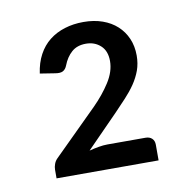

<svg xmlns="http://www.w3.org/2000/svg" viewBox="-51 -821 438 447"><g transform="rotate(-10 168.0 -597.0)"><path d="M48.8 -423.8ZM173.3 -771.5Q198.2 -771.5 218.3 -764.4Q238.3 -757.3 252.4 -744.4Q266.6 -731.4 274.4 -713.4Q282.2 -695.3 282.2 -673.3Q282.2 -654.3 276.4 -638.2Q270.5 -622.1 260.5 -607.4Q250.5 -592.8 237.5 -578.9Q224.6 -564.9 210.9 -550.8L135.7 -474.1Q147 -477.1 158.2 -479Q169.4 -481 179.2 -481H269Q278.8 -481 284.4 -475.6Q290 -470.2 290 -460.9V-423.8H48.8V-444.3Q48.8 -450.7 51.3 -457.5Q53.7 -464.4 59.1 -469.7L163.1 -572.8Q186.5 -596.2 202.6 -621.3Q218.8 -646.5 218.8 -671.4Q218.8 -695.3 204.8 -708Q190.9 -720.7 170.4 -720.7Q149.4 -720.7 136.5 -709.2Q123.5 -697.8 116.2 -678.7Q112.8 -669.9 106.2 -666.5Q99.6 -663.1 86.9 -665.5L52.7 -670.9Q56.2 -695.8 66.4 -714.8Q76.7 -733.9 92.5 -746.3Q108.4 -758.8 128.9 -765.1Q149.4 -771.5 173.3 -771.5Z"/></g></svg>

Font: Carlito
Style: Regular
Weight: 400
Designer: Lukasz Dziedzic
Foundry: tyPoland Lukasz Dziedzic
Version: Version 1.103; Beta1; all basic design good, some composites